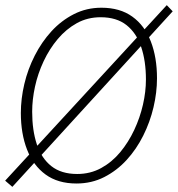

<svg xmlns="http://www.w3.org/2000/svg" viewBox="-20 -701 691 746"><path d="M28 25 0 1 628 -681 651 -657ZM277 12Q205 12 157 -23Q109 -58 85 -120Q61 -182 61 -262Q61 -317 74.5 -374.5Q88 -432 115 -485Q142 -538 180 -579.5Q218 -621 267 -646Q316 -671 374 -671Q446 -671 494 -636.5Q542 -602 566 -540Q590 -478 590 -397Q590 -342 576.5 -284.5Q563 -227 536.5 -174Q510 -121 472 -79.5Q434 -38 385 -13Q336 12 277 12ZM280 -25Q331 -25 373 -48Q415 -71 447 -109.5Q479 -148 501.5 -196Q524 -244 535.5 -294.5Q547 -345 547 -392Q547 -464 528.5 -518.5Q510 -573 471.5 -603.5Q433 -634 371 -634Q320 -634 278.5 -611Q237 -588 204.5 -549.5Q172 -511 149.5 -463Q127 -415 116 -364.5Q105 -314 105 -267Q105 -195 123 -140.5Q141 -86 179.5 -55.5Q218 -25 280 -25Z"/></svg>

Font: Source Sans 3 Light
Style: Italic
Weight: 300
Italic angle: -11°
Designer: Paul D. Hunt
Foundry: Adobe
Version: Version 3.046;hotconv 1.0.118;makeotfexe 2.5.65603